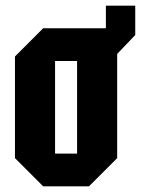

<svg xmlns="http://www.w3.org/2000/svg" viewBox="-20 -660 499 680"><path d="M33 -100V-460L133 -560H355V-640H459V-536L395 -469V-100L295 0H133ZM175 -116H253V-444H175Z"/></svg>

Font: Tektur Condensed SemiBold
Style: Regular
Weight: 600
Width: 3
Designer: Adam Jagosz
Foundry: Adam Jagosz
Version: Version 1.005;gftools[0.9.30]